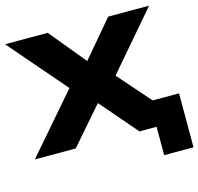

<svg xmlns="http://www.w3.org/2000/svg" viewBox="-135 -834 1172 1138"><g transform="rotate(-15 450.5 -265.5)"><path d="M734 174V0H663V-157H914V174ZM-13 0 334 -401 335 -309 -7 -705H255L459 -457H416L626 -705H877L538 -310V-401L890 0H629L412 -252H457L238 0Z"/></g></svg>

Font: Nunito Sans 10pt Expanded Black
Style: Regular
Weight: 900
Width: 7
Designer: Vernon Adams
Foundry: Vernon Adams
Version: Version 3.101;gftools[0.9.27]